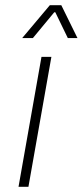

<svg xmlns="http://www.w3.org/2000/svg" viewBox="-20 -716 317 736"><path d="M139 -498H177L89 0H51ZM171 -696H215L277 -570H240L192 -669H188L106 -570H65Z"/></svg>

Font: Chakra Petch ExtraLight
Style: Italic
Weight: 275
Italic angle: -10°
Designer: Katatrad Aksorn Co.,Ltd.
Foundry: Cadson Demak Co.,Ltd.
Version: Version 1.000; ttfautohint (v1.6)